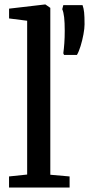

<svg xmlns="http://www.w3.org/2000/svg" viewBox="-20 -839 398 859"><path d="M101.5 -58.1V-746.2L20.6 -756.5V-800.3L181.6 -819.1H183.1L205.1 -803.8V-57.2L291.4 -49.6V0H20.4V-49.6ZM324.1 -593.1 266.5 -593.3 263.2 -600.7Q266 -620.6 267.8 -645.8Q269.6 -670.9 269.6 -701.3Q269.6 -737.9 267 -761.4Q264.3 -784.9 258.5 -797.8L263.2 -816H349.3Q354.5 -801.7 356.4 -783.2Q358.3 -764.7 358.3 -730.2Q358.3 -711.8 353.3 -685.1Q348.4 -658.5 340.6 -633.1Q332.8 -607.7 324.1 -593.1Z"/></svg>

Font: Merriweather Light
Style: Regular
Weight: 300
Designer: Eben Sorkin
Foundry: Eben Sorkin
Version: Version 2.100